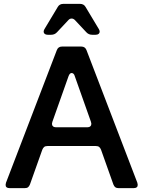

<svg xmlns="http://www.w3.org/2000/svg" viewBox="-20 -974 742 994"><path d="M693 -17Q693 0 672 0H594Q583 0 577 -4.5Q571 -9 567 -19L503 -199Q499 -209 493 -213.5Q487 -218 476 -218H226Q215 -218 209 -213.5Q203 -209 199 -199L135 -19Q131 -9 125 -4.5Q119 0 108 0H30Q9 0 9 -17Q9 -20 11 -28L274 -714Q281 -733 301 -733H401Q421 -733 428 -714L691 -28Q693 -20 693 -17ZM351 -596Q341 -596 335 -580L251 -343Q249 -335 249 -333Q249 -325 254.5 -320Q260 -315 270 -315H432Q442 -315 447.5 -320Q453 -325 453 -333Q453 -335 451 -343L367 -580Q365 -588 360.5 -592Q356 -596 351 -596ZM423 -938 492 -823Q496 -816 496 -810Q496 -803 490.5 -798.5Q485 -794 475 -794H457Q439 -794 427 -807L368 -870Q360 -878 351 -878Q341 -878 334 -870L275 -807Q263 -794 245 -794H227Q217 -794 211.5 -798.5Q206 -803 206 -810Q206 -816 210 -823L279 -938Q288 -954 308 -954H394Q414 -954 423 -938Z"/></svg>

Font: Shippori Gothic B2 Bold
Style: Regular
Weight: 700
Designer: FONTDASU
Foundry: FONTDASU / Google Inc. / but / Adobe
Version: Version 1.130